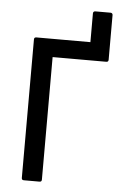

<svg xmlns="http://www.w3.org/2000/svg" viewBox="-56 -837 562 877"><g transform="rotate(5 225.5 -398.5)"><path d="M87 0Q77 0 77 -10V-645Q77 -655 87 -655H415Q425 -655 425 -645V-582Q425 -572 415 -572H169V-10Q169 0 159 0ZM335 -586V-787Q335 -792 338 -794.5Q341 -797 345 -797H415Q419 -797 422 -794.5Q425 -792 425 -787V-586Z"/></g></svg>

Font: Sofia Sans Semi Condensed Medium
Style: Regular
Weight: 500
Designer: Botio Nikoltchev, Ani Petrova
Foundry: lettersoup
Version: Version 4.100